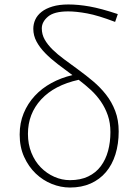

<svg xmlns="http://www.w3.org/2000/svg" viewBox="-20 -826 611 859"><path d="M293 -20Q340 -20 374.5 -36.5Q409 -53 431 -82.5Q453 -112 463.5 -151Q474 -190 474 -235Q474 -276 462.5 -309.5Q451 -343 431.5 -371.5Q412 -400 386.5 -423.5Q361 -447 332 -469Q223 -445 164 -381Q105 -317 105 -227Q105 -181 120.5 -142.5Q136 -104 162.5 -77Q189 -50 223 -35Q257 -20 293 -20ZM495 -728Q419 -757 370 -766Q321 -775 285 -775Q222 -775 194.5 -751.5Q167 -728 167 -699Q167 -672 180 -649Q193 -626 215.5 -604Q238 -582 268 -560Q298 -538 332 -513Q365 -489 397 -462Q429 -435 454.5 -402.5Q480 -370 495.5 -329.5Q511 -289 511 -238Q511 -182 496.5 -135.5Q482 -89 454 -56Q426 -23 385.5 -5Q345 13 293 13Q252 13 212 -3Q172 -19 140 -49.5Q108 -80 88 -124Q68 -168 68 -224Q68 -276 86 -319.5Q104 -363 135.5 -397Q167 -431 210 -454.5Q253 -478 304 -490Q270 -515 238.5 -539Q207 -563 182.5 -588Q158 -613 143.5 -640Q129 -667 129 -697Q129 -719 138 -738.5Q147 -758 166 -773Q185 -788 215 -797Q245 -806 286 -806Q330 -806 381 -797Q432 -788 507 -763Z"/></svg>

Font: Kinto Sans Thin
Style: Regular
Weight: 100
Designer: Authors: Ryoko NISHIZUKA  (kana & ideographs); Paul D. Hunt (Latin, Greek & Cyrillic); Wenlong ZHANG  (bopomofo); Sandol
Foundry: Adobe Systems Incorporated, ookami Inc.
Version: Version 0.001